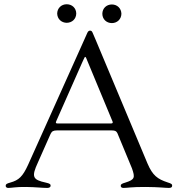

<svg xmlns="http://www.w3.org/2000/svg" viewBox="-20 -891 840 915"><path d="M396.3 -734.7 365.8 -666.5 113.6 -105.1C88.1 -49.7 70 -32.3 29.1 -21C10.7 -16 7.1 -12.8 7.1 -5.3C7.1 1.1 12.4 4.6 19.2 4.6C36.9 4.6 54.7 -0.7 104.8 0C152.7 0.7 179.3 4.6 205.3 4.6C214.8 4.6 221.2 0.7 221.2 -5.7C221.2 -13.1 218 -16.3 198.9 -20.6C134.9 -34.4 128.9 -47.9 160.9 -117.2L218 -246.1L218.4 -246.8L221.2 -253.2C227.3 -265.3 234 -269.5 251.4 -269.5H511.7C528.8 -269.5 534.4 -266.3 539.4 -256.4L609 -88.4C624.3 -44.4 622.5 -35.2 577.8 -21C558.2 -15.6 555.4 -11.7 555.4 -5.7C555.4 0.7 559.3 4.6 569.2 4.6C587.7 4.6 606.2 -0.4 674.4 0C741.1 0.4 765.3 4.6 785.2 4.6C795.8 4.6 800.8 0.7 800.4 -6.4C800.8 -12.8 797.6 -16 778.1 -22C731.2 -37.6 707.4 -54.3 682.9 -111.9L435.4 -702.4L421.2 -735.4C418 -742.5 415.1 -745 409.1 -745C403.8 -745 399.5 -741.8 396.3 -734.7ZM247.9 -313.2 250.7 -319.6 373.2 -596.6 381.7 -614.7C384.9 -621.4 387.1 -621.8 390.3 -615.4L516.7 -311.1C518.5 -305 516.3 -302.9 508.9 -302.6H254.3C246.4 -302.6 244.3 -305.4 247.9 -313.2ZM252.5 -826.7C253.2 -800.4 272.7 -782.7 297.9 -782.3C323.5 -782.7 343 -800.4 343.4 -826.7C343 -852.6 323.5 -870.7 297.9 -870.7C272.7 -870.7 253.2 -852.6 252.5 -826.7ZM467.7 -825.3C468 -799 487.6 -781.2 513.1 -780.9C538.4 -781.2 557.9 -799 558.6 -825.3C557.9 -851.6 538.4 -869.7 513.1 -869.7C487.6 -869.7 468 -851.6 467.7 -825.3Z"/></svg>

Font: Margiela Serif
Style: Regular
Weight: 400
Designer: Andreas Faust, Stefan Endress
Version: Version 1.002;FEAKit 1.0